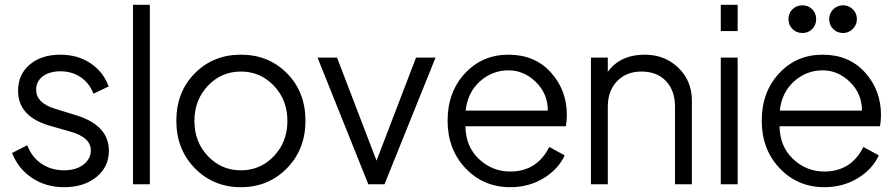

<svg xmlns="http://www.w3.org/2000/svg" viewBox="-20 -765 3707 797"><path d="M246 12Q171 12 113.5 -26Q56 -64 30 -130L93 -162Q113 -111 153.5 -84.5Q194 -58 246 -58Q295 -58 326 -81.5Q357 -105 357 -141Q357 -195 271 -219L187 -243Q55 -281 55 -388Q55 -456 103.5 -497Q152 -538 231 -538Q302 -538 355.5 -502.5Q409 -467 431 -406L368 -376Q351 -420 315 -444.5Q279 -469 231 -469Q185 -469 157.5 -448Q130 -427 130 -393Q130 -337 210 -313L298 -286Q432 -244 432 -139Q432 -72 380 -30Q328 12 246 12Z M532 0V-745H602V0Z M1171 -66.5Q1094 12 980 12Q866 12 789 -66.5Q712 -145 712 -264Q712 -383 788.5 -460.5Q865 -538 980 -538Q1095 -538 1171.5 -460.5Q1248 -383 1248 -264Q1248 -145 1171 -66.5ZM843 -117Q899 -58 980 -58Q1061 -58 1117 -117Q1173 -176 1173 -263Q1173 -350 1117 -409Q1061 -468 980 -468Q899 -468 843 -409Q787 -350 787 -263Q787 -176 843 -117Z M1707 -526H1788L1576 0H1509L1298 -526H1379L1543 -98Z M2333 -288Q2333 -264 2329 -241H1912Q1913 -157 1968 -105Q2023 -53 2098 -53Q2209 -53 2260 -155L2324 -120Q2298 -63 2237 -25.5Q2176 12 2098 12Q1987 12 1912.5 -66.5Q1838 -145 1838 -264Q1838 -383 1910 -460.5Q1982 -538 2091 -538Q2200 -538 2266.5 -464.5Q2333 -391 2333 -288ZM1913 -306H2254Q2254 -376 2204.5 -424.5Q2155 -473 2091 -473Q2023 -473 1972 -427Q1921 -381 1913 -306Z M2656 -538Q2740 -538 2796 -483.5Q2852 -429 2852 -348V0H2782V-322Q2782 -389 2744.5 -428.5Q2707 -468 2643 -468Q2580 -468 2541.5 -428Q2503 -388 2503 -322V0H2433V-526H2503V-467Q2555 -538 2656 -538Z M2972 -636V-745H3042V-636ZM2972 0V-526H3042V0Z M3311 -628Q3286 -628 3269.5 -644.5Q3253 -661 3253 -686Q3253 -710 3269.5 -726.5Q3286 -743 3311 -743Q3335 -743 3351.5 -726.5Q3368 -710 3368 -686Q3368 -661 3351.5 -644.5Q3335 -628 3311 -628ZM3480 -628Q3455 -628 3438.5 -644.5Q3422 -661 3422 -686Q3422 -710 3439 -726.5Q3456 -743 3480 -743Q3503 -743 3520 -726.5Q3537 -710 3537 -686Q3537 -662 3520 -645Q3503 -628 3480 -628ZM3637 -288Q3637 -264 3633 -241H3216Q3217 -157 3272 -105Q3327 -53 3402 -53Q3513 -53 3564 -155L3628 -120Q3602 -63 3541 -25.5Q3480 12 3402 12Q3291 12 3216.5 -66.5Q3142 -145 3142 -264Q3142 -383 3214 -460.5Q3286 -538 3395 -538Q3504 -538 3570.5 -464.5Q3637 -391 3637 -288ZM3217 -306H3558Q3558 -376 3508.5 -424.5Q3459 -473 3395 -473Q3327 -473 3276 -427Q3225 -381 3217 -306Z"/></svg>

Font: Plus Jakarta Display Light
Style: Regular
Weight: 300
Designer: Gumpita Rahayu
Foundry: Tokotype Studio
Version: Version 1.000;hotconv 1.0.109;makeotfexe 2.5.65596